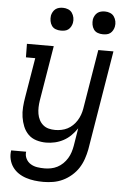

<svg xmlns="http://www.w3.org/2000/svg" viewBox="-62 -779 724 1048"><g transform="rotate(5 300.0 -255.0)"><path d="M216 223Q191 223 167 220Q143 217 120 209.5Q97 202 78 189Q59 176 46 157.5Q33 139 27.5 115.5Q22 92 26 67H108Q105 87 114 105Q123 123 139.5 133Q156 143 175.5 146Q195 149 216 149Q233 149 251 145.5Q269 142 285.5 133.5Q302 125 316 111.5Q330 98 340 81.5Q350 65 355.5 47.5Q361 30 364 13L380 -85Q366 -64 347.5 -45.5Q329 -27 306.5 -15Q284 -3 260 2.5Q236 8 212 8Q184 8 158 0Q132 -8 114 -26Q96 -44 86 -68.5Q76 -93 72 -119.5Q68 -146 70 -174Q72 -202 77 -230L113 -446H62L61 -520H208L158 -218Q155 -199 154.5 -180.5Q154 -162 157 -144.5Q160 -127 168 -111.5Q176 -96 189 -85Q202 -74 219 -69.5Q236 -65 255 -65Q272 -65 289.5 -68.5Q307 -72 322.5 -80Q338 -88 351 -100.5Q364 -113 373.5 -128Q383 -143 389 -159.5Q395 -176 398 -193L452 -520H535L445 25Q440 51 431 77.5Q422 104 407 127.5Q392 151 369.5 170.5Q347 190 321.5 202Q296 214 269 218.5Q242 223 216 223ZM469 -608Q454 -608 440.5 -613Q427 -618 419 -629.5Q411 -641 408.5 -655.5Q406 -670 408 -685Q410 -695 415.5 -705Q421 -715 429.5 -721.5Q438 -728 448.5 -730.5Q459 -733 470 -733Q485 -733 498.5 -727.5Q512 -722 520 -710.5Q528 -699 531 -684.5Q534 -670 531 -655Q529 -645 523.5 -635Q518 -625 509.5 -618.5Q501 -612 490.5 -610Q480 -608 469 -608ZM239 -608Q224 -608 210.5 -613Q197 -618 189 -629.5Q181 -641 178.5 -655.5Q176 -670 178 -685Q180 -695 185.5 -705Q191 -715 199.5 -721.5Q208 -728 218.5 -730.5Q229 -733 240 -733Q255 -733 268.5 -727.5Q282 -722 290 -710.5Q298 -699 301 -684.5Q304 -670 301 -655Q299 -645 293.5 -635Q288 -625 279.5 -618.5Q271 -612 260.5 -610Q250 -608 239 -608Z"/></g></svg>

Font: Iosevka Plex Etoile
Style: Italic
Weight: 400
Italic angle: -9°
Designer: Belleve Invis
Foundry: Belleve Invis
Version: Version 25.1.1; ttfautohint (v1.8.4)